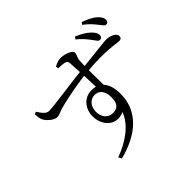

<svg xmlns="http://www.w3.org/2000/svg" viewBox="-207 -1086 1414 1414"><g transform="rotate(-45 500.0 -379.0)"><path d="M812.2 -650.1C826.9 -650.1 837.6 -659 837.6 -676.3C837.6 -695.5 827.8 -713.7 803.1 -736.7C779 -759 745.5 -778.9 700.8 -798.2L687.3 -780.9C725.6 -749.9 746.6 -723.8 766.6 -697.9C785.9 -673.4 796.8 -650.1 812.2 -650.1ZM296.3 56.5 309.4 81.2C502.1 33.1 639.9 -78.8 639.9 -261.7C639.9 -363.6 599.4 -433 507.1 -433C425.1 -433 376 -364.6 376 -291.5C376 -189.9 456.3 -112.4 554.4 -157.7C517.5 -59.4 417.7 11.1 296.3 56.5ZM498.2 -201.3C452.2 -201.3 416.9 -239.5 416.9 -296.6C416.9 -348.1 448.5 -392.2 499 -392.2C541.8 -392.2 574.1 -358.6 574.1 -293.7C574.1 -225.1 548.1 -201.3 498.2 -201.3ZM187.1 -470.3C213.4 -470.3 232.8 -485.6 277.9 -496.7C347.1 -513.7 474.1 -540.7 581.6 -549.7C793.6 -568.9 872.8 -544.2 905.8 -544.2C925.2 -544.2 934.4 -551.4 934.4 -569.7C934.4 -601.6 881.7 -620.6 847.2 -620.6C825.3 -620.6 757.2 -610.9 576.9 -592C470.4 -581.6 221.4 -544.2 180.3 -544.7C146.1 -544.9 127.4 -576.8 105.1 -609.9L85.8 -602.4C87 -582.5 89.1 -559.6 95.9 -542.5C106.9 -514.7 153.5 -470.3 187.1 -470.3ZM547.9 -406.9 598.9 -358.2C596.5 -456.1 595.9 -603.7 599.4 -650.7C600.8 -676.3 616.4 -691.6 616.4 -715.1C616.4 -739.5 553.6 -761.9 513.1 -761.9C487.2 -761.9 462.6 -750 444.5 -740.8L447.1 -720.4C476.5 -719.1 498.3 -717.6 513.1 -713.4C529.1 -708.5 534.1 -703.1 535.6 -683.2C541.2 -607.5 547.7 -459.9 547.9 -406.9ZM925 -697.5C939.3 -697.5 950 -706.6 950 -723C950 -742.2 940.5 -761.2 915.7 -783.4C890.6 -805.7 858.5 -820.4 811.4 -838.6L798.7 -821.2C838.8 -791.8 857.5 -769.3 878.6 -743.5C898.7 -718.9 910.4 -697.5 925 -697.5Z"/></g></svg>

Font: Source Han Serif CN VF
Style: Regular
Weight: 250
Designer: Ryoko NISHIZUKA 西塚涼子 (kana & ideographs); Frank Grießhammer (Latin, Greek & Cyrillic); Wenlong ZHANG 张文龙 (bopomofo); San
Foundry: Adobe
Version: Version 2.002;hotconv 1.1.0;makeotfexe 2.6.0